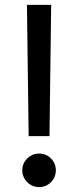

<svg xmlns="http://www.w3.org/2000/svg" viewBox="-20 -750 319 784"><path d="M189 -730 182 -194H97L90 -730ZM71 -55Q71 -83 91.5 -103Q112 -123 140 -123Q168 -123 188 -103Q208 -83 208 -55Q208 -26 188 -6Q168 14 140 14Q112 14 91.5 -6Q71 -26 71 -55Z"/></svg>

Font: Nacelle
Style: Regular
Weight: 400
Designer: Sora Sagano
Foundry: Sora Sagano
Version: Version 1.000;FEAKit 1.0